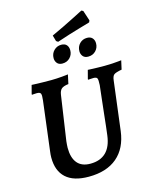

<svg xmlns="http://www.w3.org/2000/svg" viewBox="-146 -1110 962 1215"><g transform="rotate(-15 335.0 -502.0)"><path d="M202 -242Q201 -231 200 -219.5Q199 -208 199 -199Q199 -134 227.5 -99.5Q256 -65 313 -65Q378 -65 415.5 -101.5Q453 -138 462 -211Q465 -231 469 -269Q473 -307 478 -352Q483 -397 487.5 -437.5Q492 -478 495 -504Q498 -530 498 -530Q500 -564 495.5 -574Q491 -584 472 -584Q464 -584 450 -583Q436 -582 436 -582L435 -586L450 -643Q450 -643 470 -642Q490 -641 516 -640.5Q542 -640 560 -640Q584 -640 609.5 -641.5Q635 -643 652.5 -645Q670 -647 670 -647L657 -589Q618 -582 606 -573Q594 -564 591 -536L551 -215Q537 -105 468 -46.5Q399 12 282 12Q183 12 133 -33.5Q83 -79 83 -166Q83 -185 86 -206L126 -530Q130 -563 125.5 -573.5Q121 -584 100 -584Q91 -584 79.5 -583Q68 -582 68 -582L67 -586L82 -643Q82 -643 103.5 -642Q125 -641 155 -640.5Q185 -640 210 -640Q225 -640 244 -641Q263 -642 280.5 -643.5Q298 -645 309.5 -646.5Q321 -648 321 -648L308 -588Q275 -584 262 -572.5Q249 -561 245 -534ZM475 -723Q452 -723 440.5 -737Q429 -751 429 -770Q429 -800 448.5 -820Q468 -840 497 -840Q520 -840 532 -826.5Q544 -813 544 -792Q544 -763 524.5 -743Q505 -723 475 -723ZM306 -723Q283 -723 271.5 -737Q260 -751 260 -770Q260 -800 280 -820Q300 -840 328 -840Q352 -840 363.5 -826.5Q375 -813 375 -792Q375 -763 355.5 -743Q336 -723 306 -723ZM536 -931Q536 -931 517.5 -925.5Q499 -920 467.5 -911Q436 -902 396 -889.5Q356 -877 315 -863L303 -871L292 -910Q331 -928 369.5 -946.5Q408 -965 439 -981Q470 -997 489 -1006.5Q508 -1016 508 -1016L519 -1010L541 -943Z"/></g></svg>

Font: Alegreya SemiBold
Style: Italic
Weight: 600
Italic angle: -7°
Designer: Juan Pablo del Peral
Foundry: Huerta Tipografica
Version: Version 2.009